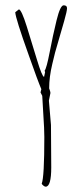

<svg xmlns="http://www.w3.org/2000/svg" viewBox="-20 -684 314 719"><path d="M170.9 -215.8 171.9 -57.1Q171.9 15.1 150.9 15.1Q147.5 15.1 142.6 11.2Q137.7 7.3 136.2 3.9Q146 -20.5 146 -170.9Q146 -200.2 142.3 -254.4Q138.7 -308.6 138.2 -325.2L131.8 -337.9L134.8 -350.1Q122.1 -379.4 87.9 -476.6Q38.1 -615.7 37.1 -638.2L50.8 -648.9Q60.5 -647.5 80.1 -585.2Q99.6 -522.9 118.4 -460.4Q137.2 -397.9 145 -396L148.9 -414.1L147 -418.9Q154.3 -427.7 166.3 -490Q178.2 -552.2 191.9 -608.2Q205.6 -664.1 218.3 -664.1Q231 -664.1 231 -653.3Q231 -642.6 220.2 -604.7Q209.5 -566.9 200.2 -535.6Q190.9 -504.4 186.3 -487.3Q181.6 -470.2 175.8 -444.3Q164.1 -395.5 164.1 -353Q168.9 -340.8 168.9 -335.9L163.1 -307.1Z"/></svg>

Font: Amatic SC
Style: Regular
Weight: 400
Version: Version 1.004